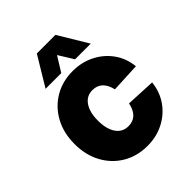

<svg xmlns="http://www.w3.org/2000/svg" viewBox="-211 -881 1022 1022"><g transform="rotate(-45 300.0 -370.5)"><path d="M306 12Q228 12 167.5 -24Q107 -60 72.5 -123.5Q38 -187 38 -270Q38 -353 72.5 -416.5Q107 -480 167.5 -516Q228 -552 306 -552Q372 -552 427.5 -524.5Q483 -497 519 -447.5Q555 -398 562 -332L396 -324Q377 -406 308 -406Q264 -406 239 -369.5Q214 -333 214 -270Q214 -207 239 -170.5Q264 -134 308 -134Q379 -134 396 -218L562 -210Q555 -144 519.5 -94Q484 -44 428.5 -16Q373 12 306 12ZM137 -587 237 -753H377L477 -587H359L307 -671L255 -587Z"/></g></svg>

Font: Geist Mono UltraBlack
Style: Regular
Weight: 900
Monospace: yes
Designer: Basement.studio, Andrés Briganti, Mateo Zaragoza
Foundry: Basement.studio, Vercel, Andrés Briganti, Guido Ferreyra, Mateo Zaragoza
Version: Version 1.400; ttfautohint (v1.8.4.7-5d5b)